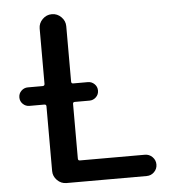

<svg xmlns="http://www.w3.org/2000/svg" viewBox="-52 -779 756 827"><g transform="rotate(-5 326.0 -365.0)"><path d="M202 0Q179 0 162 -17Q145 -34 145 -57V-337Q145 -345 136 -345H72Q56 -345 44 -356.5Q32 -368 32 -385Q32 -402 44 -413.5Q56 -425 72 -425H136Q145 -425 145 -434V-673Q145 -696 162 -713Q179 -730 202 -730H203Q226 -730 243 -713Q260 -696 260 -673V-434Q260 -425 268 -425H332Q348 -425 360 -413.5Q372 -402 372 -385Q372 -368 360 -356.5Q348 -345 332 -345H268Q260 -345 260 -337V-101Q260 -92 268 -92H549Q568 -92 581.5 -78.5Q595 -65 595 -46Q595 -27 581.5 -13.5Q568 0 549 0Z"/></g></svg>

Font: Rounded Mplus 1c Medium
Style: Regular
Weight: 500
Version: Version 1.059.20150529